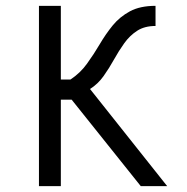

<svg xmlns="http://www.w3.org/2000/svg" viewBox="-20 -638 640 658"><path d="M113.5 0V-618H188.5V-365.5H221.5Q255 -387.5 278.2 -419.8Q301.5 -452 321.8 -486.5Q342 -521 366.2 -550.8Q390.5 -580.5 425.2 -599.2Q460 -618 513 -618V-549Q475.5 -549 450 -532.5Q424.5 -516 405.8 -489.8Q387 -463.5 370.5 -433.8Q354 -404 334.8 -377Q315.5 -350 288.5 -333L553 0H462.5L225.5 -296.5H188.5V0Z"/></svg>

Font: Victor Mono Thin
Style: Regular
Weight: 100
Monospace: yes
Designer: Rune Bjørnerås
Version: Version 1.561;gftools[0.9.30]